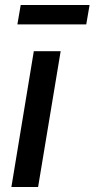

<svg xmlns="http://www.w3.org/2000/svg" viewBox="-20 -745 377 765"><path d="M25.4 0 114.7 -541H221.7L131.8 0ZM336.9 -725.1 323.7 -647.9H49.3L62.5 -725.1Z"/></svg>

Font: Inter 17pt Medium
Style: Italic
Weight: 500
Italic angle: -9.3988°
Version: Version 4.001;git-66647c0bb